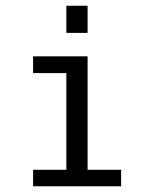

<svg xmlns="http://www.w3.org/2000/svg" viewBox="-20 -651 540 671"><path d="M211.9 -630.9H286.1V-536.1H211.9ZM95.7 -454.1H286.1V-57.6H403.3V0H95.7V-57.6H211.9V-395.5H95.7Z"/></svg>

Font: BabelStone Coelbren y Beirdd
Style: Regular
Weight: 400
Designer: Andrew West
Foundry: BabelStone
Version: Version 1.00;September 27, 2022